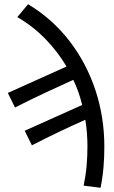

<svg xmlns="http://www.w3.org/2000/svg" viewBox="-20 -710 538 909"><path d="M456 179 376 169Q386 121 390 75Q394 29 394 -17Q394 -49 391.5 -80.5Q389 -112 384 -143Q321 -115 260 -86Q199 -57 131 -22L97 -91L369 -213Q354 -276 327 -332Q258 -301 192 -270Q126 -239 51 -201L17 -270L295 -395Q253 -466 194.5 -526Q136 -586 62 -629L113 -690Q229 -620 309.5 -515Q390 -410 432 -282.5Q474 -155 474 -16Q474 34 470 82Q466 130 456 179Z"/></svg>

Font: .
Style: 
Weight: 400
Designer: Paul D. Hunt, Dalton Maag
Foundry: Dalton Maag Ltd
Version: Version 1.200